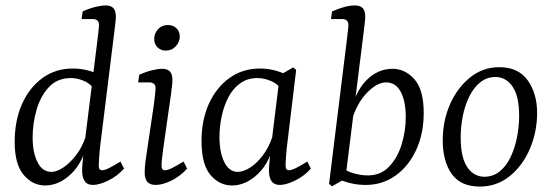

<svg xmlns="http://www.w3.org/2000/svg" viewBox="-20 -673 2029 706"><path d="M322 7Q300 7 291 -7.5Q282 -22 282 -43Q282 -58 283.5 -74Q285 -90 288 -121L338 -523Q340 -541 342 -557.5Q344 -574 344 -582Q344 -593 337.5 -598Q331 -603 322 -603H280L284 -631Q308 -642 330.5 -647.5Q353 -653 368 -653Q388 -653 397 -643Q406 -633 406 -612Q406 -604 404.5 -591Q403 -578 401 -561L347 -125Q346 -110 344.5 -92.5Q343 -75 343 -65Q343 -47 355 -47Q365 -47 381 -55Q397 -63 423 -79L436 -53Q411 -25 378 -9Q345 7 322 7ZM146 9Q100 9 67 -30Q34 -69 34 -151Q34 -230 61 -290.5Q88 -351 136 -386Q184 -421 247 -421Q277 -421 303.5 -414Q330 -407 353 -395L338 -329Q319 -361 293 -373.5Q267 -386 241 -386Q191 -386 160 -353Q129 -320 114.5 -269.5Q100 -219 100 -167Q100 -112 118 -76.5Q136 -41 169 -41Q189 -41 213.5 -57.5Q238 -74 260.5 -103.5Q283 -133 295 -171L306 -164Q287 -77 242 -34Q197 9 146 9Z M552 7Q512 7 512 -38Q512 -56 514.5 -76Q517 -96 521 -121L546 -290Q548 -308 550 -324.5Q552 -341 552 -349Q552 -360 545.5 -365Q539 -370 530 -370H488L492 -398Q516 -409 538.5 -414.5Q561 -420 576 -420Q596 -420 605 -410Q614 -400 614 -379Q614 -371 612.5 -358Q611 -345 609 -328L580 -125Q578 -110 576 -92.5Q574 -75 574 -63Q574 -47 586 -47Q597 -47 613.5 -55.5Q630 -64 655 -79L668 -53Q643 -25 610.5 -9Q578 7 552 7ZM590 -487Q571 -487 559 -499Q547 -511 547 -530Q547 -550 561 -565.5Q575 -581 597 -581Q617 -581 629 -569Q641 -557 641 -538Q641 -519 626.5 -503Q612 -487 590 -487Z M833 9Q787 9 754 -29.5Q721 -68 721 -155Q721 -231 748 -291Q775 -351 823.5 -386Q872 -421 936 -421Q965 -421 991 -414Q1017 -407 1040 -395L1025 -329Q1007 -361 980 -373.5Q953 -386 927 -386Q890 -386 863 -366.5Q836 -347 819.5 -315Q803 -283 795 -245Q787 -207 787 -170Q787 -112 805 -76.5Q823 -41 854 -41Q875 -41 900 -57Q925 -73 947 -102.5Q969 -132 982 -171L993 -164Q974 -77 929 -34Q884 9 833 9ZM1009 7Q989 7 979 -6Q969 -19 969 -47Q969 -58 970.5 -74Q972 -90 975 -121L1009 -397L1058 -425L1069 -416L1034 -125Q1033 -112 1031.5 -94Q1030 -76 1030 -66Q1030 -47 1042 -47Q1052 -47 1068 -55Q1084 -63 1110 -79L1123 -53Q1098 -25 1065 -9Q1032 7 1009 7Z M1325 7Q1295 7 1268.5 0.5Q1242 -6 1219 -17L1234 -60Q1254 -43 1281 -35.5Q1308 -28 1333 -28Q1380 -28 1411 -60.5Q1442 -93 1457 -142.5Q1472 -192 1472 -242Q1472 -301 1453.5 -335.5Q1435 -370 1400 -370Q1367 -370 1331.5 -334Q1296 -298 1277 -242L1266 -249Q1285 -335 1327 -377.5Q1369 -420 1423 -420Q1470 -420 1504 -381.5Q1538 -343 1538 -258Q1538 -181 1510 -121Q1482 -61 1434 -27Q1386 7 1325 7ZM1201 12 1190 3 1255 -523Q1257 -541 1259 -557.5Q1261 -574 1261 -582Q1261 -593 1254.5 -598Q1248 -603 1239 -603H1197L1201 -631Q1251 -653 1285 -653Q1305 -653 1314 -643Q1323 -633 1323 -612Q1323 -604 1321.5 -591Q1320 -578 1318 -561L1250 -16Z M1744 13Q1674 13 1641 -33.5Q1608 -80 1608 -157Q1608 -229 1635 -290Q1662 -351 1709 -388.5Q1756 -426 1816 -426Q1886 -426 1920.5 -377.5Q1955 -329 1955 -258Q1955 -188 1928.5 -126Q1902 -64 1854.5 -25.5Q1807 13 1744 13ZM1760 -23Q1794 -23 1818.5 -43.5Q1843 -64 1858.5 -97.5Q1874 -131 1881.5 -170.5Q1889 -210 1889 -247Q1889 -318 1865.5 -353.5Q1842 -389 1803 -390Q1770 -390 1745.5 -370Q1721 -350 1705 -317Q1689 -284 1681.5 -245Q1674 -206 1674 -168Q1674 -95 1697.5 -59.5Q1721 -24 1760 -23Z"/></svg>

Font: Rasa Light
Style: Italic
Weight: 300
Italic angle: -7.10001°
Designer: Anna Giedrys (Yrsa+Rasa design), David Brezina (Yrsa art-direction, Rasa art-direction, design)
Foundry: Rosetta Type Foundry
Version: Version 2.004